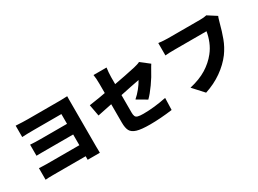

<svg xmlns="http://www.w3.org/2000/svg" viewBox="-40 -1519 3081 2296"><g transform="rotate(-30 1500.0 -371.0)"><path d="M316 -734H384H463H547H630H705H765Q798 -734 861 -737Q860 -728 860 -696V-644V-588V-485V-357V-225V-112V-39Q860 -14 861 3V44H693L694 -55V-134V-239V-352V-458V-542V-587H656H599H530H455H382H316Q217 -587 151 -583V-740Q255 -734 316 -734ZM332 -452H384H466H562H656H731H769V-305H730H655H562H466H384H332H253Q224 -304 187 -304V-457Q252 -452 332 -452ZM243 -157H306H403H517H628H719H770V-5H712H619H509H399H304H242Q169 -5 138 -1V-161Q146 -161 177 -159Q208 -157 243 -157Z M1269 -193V-280V-384V-492V-592V-671Q1269 -750 1260 -799H1440Q1436 -775 1433 -736.5Q1430 -698 1430 -671V-599V-513V-421V-330V-248V-179Q1430 -151 1438 -132Q1445 -113 1471.5 -106Q1498 -99 1547 -99Q1696 -99 1865 -134L1860 30Q1694 52 1552 52Q1431 52 1371 33.5Q1311 15 1290 -24Q1269 -63 1269 -136ZM1908 -542Q1891 -512 1889 -509Q1851 -435 1790 -349Q1729 -263 1681 -217L1548 -295Q1593 -334 1632 -382.5Q1671 -431 1697 -478L1579 -455Q1551 -448 1459 -430Q1227 -384 1070 -350L1041 -508Q1185 -528 1339 -558Q1627 -611 1728 -635Q1751 -641 1773 -647.5Q1795 -654 1809 -662L1926 -571Z M2891 -627 2879 -586Q2852 -482 2819 -393Q2786 -304 2728 -224Q2659 -132 2555 -58.5Q2451 15 2321 57L2189 -88Q2328 -120 2422.5 -178.5Q2517 -237 2582 -319Q2627 -375 2654.5 -443Q2682 -511 2692 -577H2645H2570H2481H2390H2310H2252Q2167 -577 2122 -572V-743Q2194 -734 2252 -734H2442H2520H2594H2654H2693Q2750 -734 2785 -743L2905 -666Q2896 -647 2891 -627Z"/></g></svg>

Font: Merged Yaku Han JP Black
Style: Regular
Weight: 900
Designer: Ryoko NISHIZUKA 西塚涼子 (kana, bopomofo & ideographs); Paul D. Hunt (Latin, Greek & Cyrillic); Sandoll Communications 산돌커뮤니
Foundry: Adobe
Version: Version 2.004